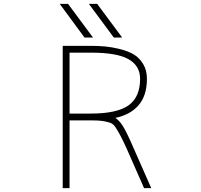

<svg xmlns="http://www.w3.org/2000/svg" viewBox="-20 -969 1040 991"><path d="M338.9 -382.8H448.2Q584 -382.8 643.6 -425.3Q703.1 -467.8 703.1 -562.5Q703.1 -628.9 644 -663.1Q585 -697.3 448.2 -697.3H338.9ZM567.4 -775.4 438.5 -949.2H481.4L610.4 -775.4ZM416 -775.4 288.1 -949.2H331.1L460 -775.4ZM575.2 -360.4Q593.8 -348.6 610.4 -324.2Q631.8 -292 665 -214.8L760.7 2H723.6L633.8 -202.1Q612.3 -249 599.6 -272.5Q586.9 -295.9 575.2 -313.5Q563.5 -331.1 545.4 -336.4Q527.3 -341.8 507.8 -344.7Q488.3 -347.7 448.2 -347.7H338.9V2H303.7V-732.4H448.2Q490.2 -732.4 524.9 -729Q559.6 -725.6 600.6 -715.3Q641.6 -705.1 670.4 -688Q699.2 -670.9 718.8 -638.7Q738.3 -606.4 738.3 -562.5Q738.3 -473.6 693.4 -423.8Q652.3 -377 575.2 -360.4Z"/></svg>

Font: Gen Shin Gothic Monospace ExtraLight
Style: Regular
Weight: 200
Designer: [Source Han Sans]
Ryoko NISHIZUKA  (kana & ideographs); Paul D. Hunt (Latin, Greek & Cyrillic); Wenlong ZHANG  (bopomofo
Version: Version 1.002.20150607